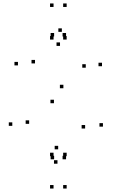

<svg xmlns="http://www.w3.org/2000/svg" viewBox="-20 -914 660 1098"><path d="M286.2 164.2V144.2H266.2V164.2ZM361.2 164.2V144.2H341.2V164.2ZM361.2 -20.7V-40.7H341.2V-20.7ZM286.2 -20.7V-40.7H266.2V-20.7ZM361.2 -874.2V-894.2H341.2V-874.2ZM286.2 -874.2V-894.2H266.2V-874.2ZM286.2 -687.7V-707.7H266.2V-687.7ZM361.2 -687.7V-707.7H341.2V-687.7ZM357.8 -705.3V-725.3H337.8V-705.3ZM289.5 -705.3V-725.3H269.5V-705.3ZM289.5 -3V-23H269.5V-3ZM357.8 -3V-23H337.8V-3ZM333.7 -731.8V-751.8H313.7V-731.8ZM82.7 -540V-560H62.7V-540ZM288.5 -323.7V-343.7H268.5V-323.7ZM466.8 -179V-199H446.8V-179ZM312.7 -60V-80H292.7V-60ZM146.7 -205.8V-225.8H126.7V-205.8ZM50.3 -194.3V-214.3H30.3V-194.3ZM308.7 22.2V2.2H288.7V22.2ZM568.7 -189.8V-209.8H548.7V-189.8ZM342.5 -409.3V-429.3H322.5V-409.3ZM180.2 -551.3V-571.3H160.2V-551.3ZM323.2 -651.5V-671.5H303.2V-651.5ZM470.5 -526.8V-546.8H450.5V-526.8ZM563.3 -535.3V-555.3H543.3V-535.3Z"/></svg>

Font: Monaspace Radon Dots Var
Style: Regular
Weight: 400
Designer: Riley Cran and the Lettermatic Team
Version: Version 1.100 (Monaspace Radon Dots)